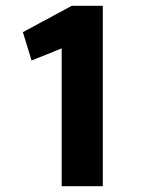

<svg xmlns="http://www.w3.org/2000/svg" viewBox="-20 -643 540 663"><path d="M193 0V-476L89 -434L59 -532L228 -623H335V0Z"/></svg>

Font: Inconsolata Black
Style: Regular
Weight: 900
Monospace: yes
Designer: Raph Levien, Cyreal, Brenton Simpson
Foundry: Raph Levien, Cyreal, Google
Version: Version 3.001; ttfautohint (v1.8.2.53-6de2)